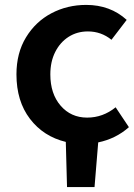

<svg xmlns="http://www.w3.org/2000/svg" viewBox="-20 -573 545 782"><path d="M248 5Q157 -17 102 -89Q47 -161 47 -270Q47 -357 86 -421Q125 -485 189.5 -519Q254 -553 331 -553Q429 -553 496 -492L434 -411Q392 -445 338 -445Q294 -445 259.5 -423Q225 -401 205 -361.5Q185 -322 185 -270Q185 -191 227 -142.5Q269 -94 335 -94Q399 -94 451 -136L505 -55Q452 -8 380 7L365 189H253Z"/></svg>

Font: Nebula Sans Semibold
Style: Regular
Weight: 600
Designer: Paul D. Hunt for Adobe (as Source Sans)
Foundry: Nebula Entertainment & Broadcasting LLC
Version: Version 1.010